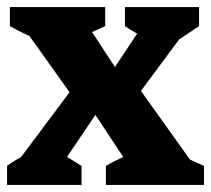

<svg xmlns="http://www.w3.org/2000/svg" viewBox="-21 -524 598 544"><path d="M23 -10V-58L198 -292H360L525 -61V-10H374L225 -235H274L122 -10ZM-1 0V-54Q53 -94 121 -109L210 -54V0ZM279 0V-54Q317 -76 355.5 -90Q394 -104 432 -110L557 -54V0ZM153 -394Q113 -402 77.5 -416Q42 -430 7 -450V-504H277V-450ZM193 -239 41 -452V-494H200L329 -297H280L411 -494H512L513 -448L358 -239ZM459 -394Q425 -402 393.5 -416Q362 -430 333 -450V-504H543V-450Z"/></svg>

Font: Piazzolla Thin Black
Style: Regular
Weight: 900
Version: Version 2.005